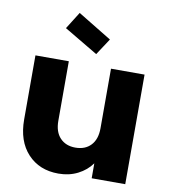

<svg xmlns="http://www.w3.org/2000/svg" viewBox="-89 -882 851 963"><g transform="rotate(10 337.0 -400.0)"><path d="M612.8 -558.1V0H441.9V-76.2Q415 -38.6 371.3 -16.4Q327.6 5.9 272.9 5.9Q175.3 5.9 116.2 -57.9Q57.1 -121.6 57.1 -231.9V-558.1H227.1V-254.9Q227.1 -198.7 256.1 -168Q285.2 -137.2 334 -137.2Q384.3 -137.2 413.1 -168Q441.9 -198.7 441.9 -254.9V-558.1ZM184.1 -719.2 238.8 -806.2 411.1 -701.2 356 -617.2Z"/></g></svg>

Font: SVN-Poppins
Style: Bold
Weight: 700
Designer: Ninad Kale (Devanagari), Jonny Pinhorn (Latin)
Foundry: Indian Type Foundry
Version: Version 3.200;PS 1.000;hotconv 16.6.54;makeotf.lib2.5.65590